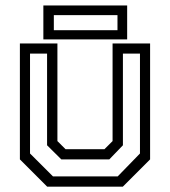

<svg xmlns="http://www.w3.org/2000/svg" viewBox="-20 -704 641 724"><path d="M158 0 55 -103V-540H196.5V-172L227 -141.5H374L404.5 -172V-540H546V-103L443 0ZM179.8 -38.8H423.8L507.8 -125.2V-501.8H443.5V-156.2L392.2 -103H211.2L157.5 -156.2V-501.8H93.2V-125.2ZM143.5 -555.5V-683.5H459.5V-555.5ZM183 -590H423V-647H183Z"/></svg>

Font: Tourney Thin
Style: Regular
Weight: 100
Designer: Tyler Finck
Foundry: Etcetera Type Co
Version: Version 1.015